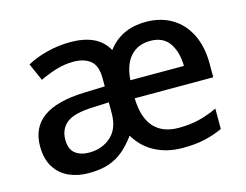

<svg xmlns="http://www.w3.org/2000/svg" viewBox="-82 -678 1046 817"><g transform="rotate(-15 441.0 -269.5)"><path d="M616 -549Q682 -549 731 -519.5Q780 -490 806.5 -435.5Q833 -381 833 -307V-247H487Q489 -162 527 -119.5Q565 -77 636 -77Q686 -77 726 -87Q766 -97 807 -116V-26Q767 -8 726.5 1Q686 10 631 10Q563 10 510 -17.5Q457 -45 425 -99Q400 -65 372 -40.5Q344 -16 307 -3Q270 10 216 10Q168 10 129.5 -7.5Q91 -25 68 -61.5Q45 -98 45 -154Q45 -236 104.5 -279Q164 -322 286 -326L377 -329V-365Q377 -420 349.5 -442.5Q322 -465 275 -465Q236 -465 198 -453.5Q160 -442 126 -425L92 -502Q129 -523 180 -536Q231 -549 283 -549Q343 -549 384 -530Q425 -511 448 -470Q476 -508 518 -528.5Q560 -549 616 -549ZM307 -256Q222 -253 189 -226.5Q156 -200 156 -153Q156 -111 179.5 -92.5Q203 -74 241 -74Q298 -74 337 -108.5Q376 -143 376 -212V-259ZM614 -466Q559 -466 526.5 -430.5Q494 -395 489 -326H725Q724 -388 697 -427Q670 -466 614 -466Z"/></g></svg>

Font: Noto Sans NKo Unjoined Medium
Style: Regular
Weight: 500
Designer: Monotype Design Team
Foundry: Monotype Imaging Inc.
Version: Version 2.004